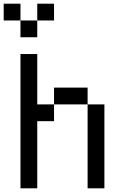

<svg xmlns="http://www.w3.org/2000/svg" viewBox="-20 -1020 676 1040"><path d="M90.9 -727.3V0H181.8V-363.6H272.7V-454.5H181.8V-727.3ZM454.5 -454.5V0H545.5V-454.5ZM272.7 -545.5V-454.5H454.5V-545.5ZM0 -1000V-909.1H90.9V-1000ZM90.9 -909.1V-818.2H181.8V-909.1ZM181.8 -1000V-909.1H272.7V-1000Z"/></svg>

Font: Departure Mono
Style: Regular
Weight: 400
Monospace: yes
Designer: Helena Zhang
Version: Version 1.500;Glyphs 3.3.1 (3343)